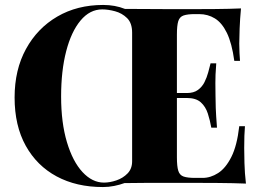

<svg xmlns="http://www.w3.org/2000/svg" viewBox="-20 -742 1058 776"><path d="M397 -722Q421 -722 443 -718Q465 -714 485 -706Q536 -706 586 -705.5Q636 -705 678.5 -705Q721 -705 749 -705Q794 -705 851 -705.5Q908 -706 954 -708Q950 -666 948.5 -626.5Q947 -587 947 -566Q947 -546 948 -527.5Q949 -509 950 -496H927Q917 -568 897 -609Q877 -650 848.5 -667.5Q820 -685 785 -685H768Q738 -685 722 -679.5Q706 -674 700.5 -656.5Q695 -639 695 -602V-106Q695 -70 700.5 -52Q706 -34 722 -28.5Q738 -23 768 -23H799Q831 -23 861.5 -42.5Q892 -62 915 -107.5Q938 -153 947 -232H970Q967 -198 967 -144Q967 -123 968 -83Q969 -43 974 0Q924 -2 861 -2.5Q798 -3 749 -3Q721 -3 678 -3Q635 -3 584.5 -3Q534 -3 483 -2Q464 5 441.5 9.5Q419 14 396 14Q289 14 209 -29Q129 -72 84 -153Q39 -234 39 -348Q39 -460 85 -544Q131 -628 211.5 -675Q292 -722 397 -722ZM393 -704Q343 -704 305.5 -659Q268 -614 247.5 -535Q227 -456 227 -352Q227 -246 250.5 -167.5Q274 -89 313.5 -46.5Q353 -4 400 -4Q424 -4 450.5 -13Q477 -22 495.5 -41Q514 -60 514 -90V-610Q514 -649 493.5 -669Q473 -689 445 -696.5Q417 -704 393 -704ZM827 -366V-346H665V-366ZM854 -486Q850 -434 850.5 -406.5Q851 -379 851 -356Q851 -333 852 -305.5Q853 -278 857 -226H834Q829 -255 820 -283Q811 -311 791.5 -328.5Q772 -346 735 -346V-366Q763 -366 780 -378.5Q797 -391 806.5 -410Q816 -429 821.5 -449.5Q827 -470 831 -486Z"/></svg>

Font: Playfair Display ExtraBold
Style: Regular
Weight: 800
Designer: Claus Eggers Sørensen
Foundry: Claus Eggers Sørensen
Version: Version 1.203